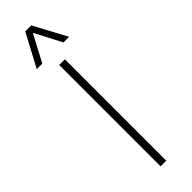

<svg xmlns="http://www.w3.org/2000/svg" viewBox="-271 -795 797 797"><g transform="rotate(-45 127.0 -396.5)"><path d="M32.2 -648.9H64.9L127.4 -767.1L189 -648.9H222.2L144.5 -793.5H109.4ZM110.4 0H143.6V-595.2H110.4Z"/></g></svg>

Font: Now ExtraLight
Style: Regular
Weight: 200
Designer: Alfredo Marco Pradil
Foundry: Alfredo Marco Pradil
Version: Version 1.200;hotconv 1.0.109;makeotfexe 2.5.65596